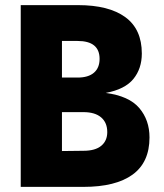

<svg xmlns="http://www.w3.org/2000/svg" viewBox="-20 -730 640 750"><path d="M61 0V-710H285Q405 -710 469.5 -663Q534 -616 534 -521Q534 -462 501 -421.5Q468 -381 393 -367Q484 -355 524 -308Q564 -261 564 -193Q564 -96 498 -48Q432 0 306 0ZM222 -427H283Q325 -427 347 -446Q369 -465 369 -500Q369 -570 283 -570H222ZM222 -140 306 -141Q352 -141 375.5 -160.5Q399 -180 399 -214Q399 -251 375 -271.5Q351 -292 306 -292H222Z"/></svg>

Font: Geist Mono ExtraBold
Style: Regular
Weight: 800
Monospace: yes
Designer: Basement.studio, Andrés Briganti, Mateo Zaragoza
Foundry: Basement.studio, Vercel, Andrés Briganti, Guido Ferreyra, Mateo Zaragoza
Version: Version 1.500; ttfautohint (v1.8.4.7-5d5b)